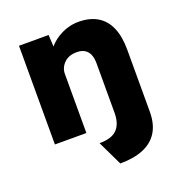

<svg xmlns="http://www.w3.org/2000/svg" viewBox="-134 -656 910 972"><g transform="rotate(-20 321.0 -170.0)"><path d="M349 203.7 285.3 71.3Q349.7 71.3 378.7 43Q407.7 14.7 409.3 -41.3V-313Q409.3 -342.7 400.7 -362.5Q392 -382.3 374.3 -392.2Q356.7 -402 331.7 -401.3Q311.7 -401.3 295 -395.2Q278.3 -389 266.2 -377.3Q254 -365.7 247.2 -350.8Q240.3 -336 240.3 -318V0H70.7V-531.7H230.3L233.7 -468.3Q252 -490.3 277.5 -507Q303 -523.7 332.7 -533.2Q362.3 -542.7 394.3 -542.7Q454.3 -542.7 495.7 -518.2Q537 -493.7 558 -445.3Q579 -397 579 -326.7V8Q579 73.7 552.7 117Q526.3 160.3 474.8 182Q423.3 203.7 349 203.7Z"/></g></svg>

Font: Lexend Medium
Style: Regular
Weight: 500
Designer: Bonnie Shaver-Troup, Thomas Jockin
Foundry: Lexend
Version: Version 1.005